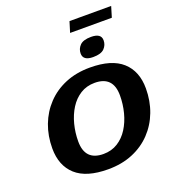

<svg xmlns="http://www.w3.org/2000/svg" viewBox="-187 -1226 1247 1381"><g transform="rotate(-20 436.5 -535.5)"><path d="M855.5 -441.5Q855.5 -346 824.2 -263.5Q793 -181 734 -118.8Q675 -56.5 591.5 -21.8Q508 13 403 13Q237 13 156 -60.2Q75 -133.5 75 -265.5Q75 -361 106.2 -443.5Q137.5 -526 196.5 -588.2Q255.5 -650.5 339 -685.2Q422.5 -720 527.5 -720Q693 -720 774.2 -646.8Q855.5 -573.5 855.5 -441.5ZM267.5 -249Q267.5 -102 408.5 -102Q470.5 -102 518.2 -132Q566 -162 598 -212.8Q630 -263.5 646.5 -327.2Q663 -391 663 -458Q663 -605 522 -605Q460 -605 412.2 -575Q364.5 -545 332.5 -494.2Q300.5 -443.5 284 -379.8Q267.5 -316 267.5 -249ZM577 -782.5Q500 -782.5 500 -837Q500 -872.5 525.2 -898.5Q550.5 -924.5 610.5 -924.5Q688 -924.5 688 -870.5Q688 -834.5 662.8 -808.5Q637.5 -782.5 577 -782.5ZM479.5 -1002.5 504.5 -1084H823.5L799 -1002.5Z"/></g></svg>

Font: Newsreader 6pt
Style: Bold Italic
Weight: 700
Italic angle: -17°
Designer: Hugues Gentile
Foundry: Production Type
Version: Version 1.003; ttfautohint (v1.8.3)